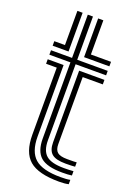

<svg xmlns="http://www.w3.org/2000/svg" viewBox="-149 -829 631 897"><g transform="rotate(20 166.5 -380.5)"><path d="M265.5 -35.8Q188.5 -35.8 157 -63.6Q125.5 -91.5 125.5 -154.5V-532.8H20.8V-555H125.5V-770H151.2V-555H302.8V-532.8H151.2V-154.5Q151.2 -103 177 -80.6Q202.8 -58.2 265.5 -58.2Q277.2 -58.2 288.8 -58.6Q300.2 -59 312.8 -60V-38.5Q302.8 -37 291.4 -36.4Q280 -35.8 265.5 -35.8ZM265.5 9.2Q162 9.2 117.9 -28.8Q73.8 -66.8 73.8 -154.5V-487.8H20.8V-510.2H99.8V-154.5Q99.8 -79.5 137.4 -46.4Q175 -13.2 265.5 -13.2Q280.2 -13.2 291.9 -14Q303.5 -14.8 312.8 -16.8V4.8Q295 9.2 265.5 9.2ZM265.5 -80.5Q216.8 -80.5 196.9 -97.6Q177 -114.8 177 -154.5V-510.2H302.8V-487.8H202.8V-154.5Q202.8 -126.5 216.8 -114.6Q230.8 -102.8 265.5 -102.8Q286.2 -102.8 297.6 -103Q309 -103.2 312.8 -103.8V-82.2Q305.2 -81.5 294.2 -81Q283.2 -80.5 265.5 -80.5ZM20.8 -577.5V-600H73.8V-770H99.8V-577.5ZM177 -577.5V-770H202.8V-600H302.8V-577.5Z"/></g></svg>

Font: Big Shoulders Inline Display Thin ExtraBold
Style: Regular
Weight: 800
Version: Version 2.002